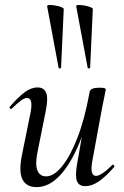

<svg xmlns="http://www.w3.org/2000/svg" viewBox="-20 -753 508 786"><path d="M130 13Q88 13 72 -18.5Q56 -50 70 -119L106 -297Q111 -327 106.5 -339.5Q102 -352 90 -352Q80 -352 64 -340Q48 -328 29 -309Q25 -305 21 -309Q17 -313 21 -317Q54 -355 80.5 -375Q107 -395 134 -395Q160 -395 169 -373Q178 -351 167 -297L135 -138Q123 -83 132.5 -57Q142 -31 169 -31Q200 -31 233.5 -71.5Q267 -112 297 -189Q327 -266 347 -377L361 -376Q342 -259 306.5 -171.5Q271 -84 226 -35.5Q181 13 130 13ZM329 9Q302 9 294.5 -13Q287 -35 296 -84L347 -377Q350 -394 387 -394Q403 -394 408 -392Q413 -390 413 -387Q413 -384 408 -361Q403 -338 398 -312L357 -89Q348 -33 373 -33Q384 -33 401 -44.5Q418 -56 439 -77Q442 -81 446 -76.5Q450 -72 447 -69Q412 -29 384 -10Q356 9 329 9ZM220 -475 173 -727Q172 -732 182 -732.5Q192 -733 206 -730.5Q220 -728 230.5 -724Q241 -720 241 -716L230 -476Q230 -474 225.5 -473Q221 -472 220 -475ZM339 -475 292 -727Q291 -732 301 -732.5Q311 -733 325 -730.5Q339 -728 349.5 -724Q360 -720 360 -716L349 -476Q349 -474 344.5 -473Q340 -472 339 -475Z"/></svg>

Font: Cormorant Garamond Light Medium
Style: Italic
Weight: 500
Italic angle: -10°
Version: Version 4.001